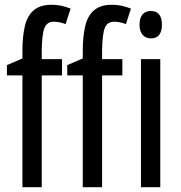

<svg xmlns="http://www.w3.org/2000/svg" viewBox="-20 -785 757 805"><path d="M240 -469H155V0H74V-469H9V-512L74 -540V-571Q74 -633 84.5 -676.5Q95 -720 122 -742.5Q149 -765 196 -765Q218 -765 236.5 -761Q255 -757 276 -749L255 -684Q242 -689 229.5 -691.5Q217 -694 206 -694Q177 -694 166.5 -668Q156 -642 155 -574V-537H240ZM493 -469H408V0H327V-469H262V-512L327 -540V-571Q327 -633 337.5 -676.5Q348 -720 375 -742.5Q402 -765 449 -765Q471 -765 489.5 -761Q508 -757 529 -749L508 -684Q495 -689 482.5 -691.5Q470 -694 459 -694Q430 -694 419.5 -668Q409 -642 408 -574V-537H493ZM652 -537V0H571V-537ZM613 -739Q636 -739 647.5 -724Q659 -709 659 -681Q659 -654 647.5 -639Q636 -624 613 -624Q591 -624 578 -639Q565 -654 565 -681Q565 -710 577.5 -724.5Q590 -739 613 -739Z"/></svg>

Font: Noto Sans ExtraCondensed
Style: Regular
Weight: 400
Width: 2
Designer: Monotype Design Team
Foundry: Monotype Imaging Inc.
Version: Version 2.013